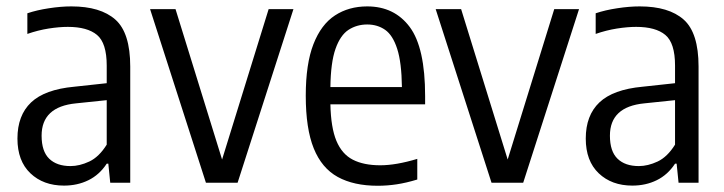

<svg xmlns="http://www.w3.org/2000/svg" viewBox="-20 -571 2262 600"><path d="M180 9Q115.5 9 75 -29.5Q34.5 -68 34.5 -138Q34.5 -210.5 77.2 -251Q120 -291.5 212 -300L313.5 -311V-366Q313.5 -436.5 283.2 -461.8Q253 -487 192 -487Q165 -487 131.8 -481.8Q98.5 -476.5 65.5 -465V-529.5Q95 -539.5 132.8 -545.2Q170.5 -551 203 -551Q294 -551 340.5 -509.8Q387 -468.5 387 -363V0H324.5L318.5 -59.5H313.5Q290.5 -24.5 256.2 -7.8Q222 9 180 9ZM110 -147Q110 -98 133.8 -75Q157.5 -52 200.5 -52Q228.5 -52 259 -66.2Q289.5 -80.5 313.5 -119V-258L217.5 -248Q110 -237.5 110 -147Z M623.5 0 449 -542.5H528.5L674 -72.5L819.5 -542.5H897L722.5 0Z M1160.5 9.5Q1085.5 9.5 1035.5 -18Q985.5 -45.5 960.5 -107.2Q935.5 -169 935.5 -272Q935.5 -371.5 959.5 -433Q983.5 -494.5 1026.8 -522.8Q1070 -551 1127.5 -551Q1212.5 -551 1260.5 -486.5Q1308.5 -422 1308.5 -270.5V-245H1012.5Q1014 -172.5 1031.2 -131Q1048.5 -89.5 1082.5 -72Q1116.5 -54.5 1168.5 -54.5Q1217.5 -54.5 1284 -74.5V-10Q1249.5 0.5 1219.8 5Q1190 9.5 1160.5 9.5ZM1127.5 -494.5Q1095 -494.5 1069.2 -477.8Q1043.5 -461 1028.5 -418.5Q1013.5 -376 1012.5 -299H1236Q1235 -376 1221.2 -418.5Q1207.5 -461 1183.5 -477.8Q1159.5 -494.5 1127.5 -494.5Z M1516 0 1341.5 -542.5H1421L1566.5 -72.5L1712 -542.5H1789.5L1615 0Z M1956 9Q1891.5 9 1851 -29.5Q1810.5 -68 1810.5 -138Q1810.5 -210.5 1853.2 -251Q1896 -291.5 1988 -300L2089.5 -311V-366Q2089.5 -436.5 2059.2 -461.8Q2029 -487 1968 -487Q1941 -487 1907.8 -481.8Q1874.5 -476.5 1841.5 -465V-529.5Q1871 -539.5 1908.8 -545.2Q1946.5 -551 1979 -551Q2070 -551 2116.5 -509.8Q2163 -468.5 2163 -363V0H2100.5L2094.5 -59.5H2089.5Q2066.5 -24.5 2032.2 -7.8Q1998 9 1956 9ZM1886 -147Q1886 -98 1909.8 -75Q1933.5 -52 1976.5 -52Q2004.5 -52 2035 -66.2Q2065.5 -80.5 2089.5 -119V-258L1993.5 -248Q1886 -237.5 1886 -147Z"/></svg>

Font: Encode Sans Cnd
Style: Regular
Weight: 400
Width: 3
Designer: Multiple Designers
Foundry: Impallari Type
Version: Version 3.002; ttfautohint (v1.8.3) -l 8 -r 50 -G 200 -x 14 